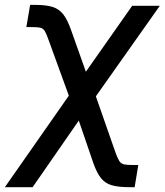

<svg xmlns="http://www.w3.org/2000/svg" viewBox="-68 -570 681 794"><path d="M-47.9 204.1 260.3 -236.8H305.7L410.2 62.5Q418.5 85.4 425.5 96.2Q432.6 106.9 444.6 109.6Q456.5 112.3 479 112.3H503.9L488.8 204.1H467.3Q422.4 204.1 394.8 196.3Q367.2 188.5 349.9 167Q332.5 145.5 318.4 105.5L257.8 -71.3L66.9 204.1ZM233.4 -128.4 133.8 -402.3Q124.5 -429.2 117.7 -440.7Q110.8 -452.1 99.9 -455.1Q88.9 -458 65.9 -458H41L56.6 -549.8H78.1Q122.1 -549.8 148.9 -541.5Q175.8 -533.2 193.4 -511Q210.9 -488.8 226.1 -445.3L287.1 -273.4L478.5 -545.9H592.8L297.9 -128.4Z"/></svg>

Font: Inter Medium
Style: Italic
Weight: 500
Italic angle: -9.3988°
Designer: Rasmus Andersson
Foundry: rsms
Version: Version 4.001;git-66647c0bb